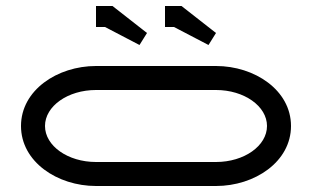

<svg xmlns="http://www.w3.org/2000/svg" viewBox="-20 -620 1040 640"><path d="M700 -510 585 -600H530V-530H560L675 -470ZM470 -510 355 -600H300V-530H330L445 -470ZM130 -200C130 -266.2 206.2 -320 300 -320H700C793.8 -320 870 -266.2 870 -200C870 -133.8 793.8 -80 700 -80H300C206.2 -80 130 -133.8 130 -200ZM50 -200C50 -80.5 171.3 0 300 0H700C828.7 0 950 -80.5 950 -200C950 -319.5 828.7 -400 700 -400H300C171.3 -400 50 -319.5 50 -200Z"/></svg>

Font: KetosagCBd
Style: Regular
Weight: 500
Designer: gluk
Foundry: gluk
Version: Version 00.0024